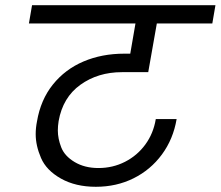

<svg xmlns="http://www.w3.org/2000/svg" viewBox="-20 -760 847 737"><path d="M448 -483Q356 -483 288.5 -434.5Q221 -386 205 -295Q202 -276 202 -259Q202 -228 215 -194.5Q228 -161 266.5 -138Q305 -115 358 -115Q413 -115 460 -139Q507 -163 538 -205.5Q569 -248 578 -303H658Q645 -226 601.5 -167Q558 -108 492.5 -75.5Q427 -43 348 -43Q270 -43 214 -74.5Q158 -106 137.5 -153.5Q117 -201 117 -245Q117 -269 122 -294Q136 -377 183 -435.5Q230 -494 300.5 -524Q371 -554 457 -554H480L500 -670H91L103 -740H807L795 -670H582L549 -483Z"/></svg>

Font: Fz Poppins
Style: Italic
Weight: 400
Italic angle: -10°
Designer: Ninad Kale (Devanagari), Jonny Pinhorn (Latin)
Foundry: Indian Type Foundry
Version: Vit hóa bi Vntype.Com & FontZin.Com